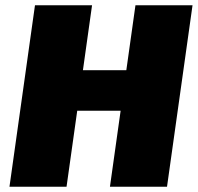

<svg xmlns="http://www.w3.org/2000/svg" viewBox="-20 -710 753 730"><path d="M330 -690 233 0H16L113 -690ZM471 -443 449 -289H266L287 -443ZM712 -690 615 0H398L495 -690Z"/></svg>

Font: Exo 2 Black
Style: Italic
Weight: 900
Italic angle: -8°
Designer: Natanael Gama
Foundry: Natanael Gama
Version: Version 2.010